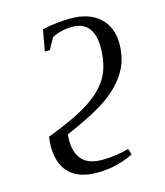

<svg xmlns="http://www.w3.org/2000/svg" viewBox="-108 -786 757 879"><g transform="rotate(-15 271.0 -347.0)"><path d="M157.7 -168.5Q157.7 -41 280.8 -41Q346.7 -41 408.7 -58.6L417.5 -30.8Q388.2 -14.6 343 -2.4Q297.9 9.8 243.7 9.8Q158.2 9.8 114 -33.9Q69.8 -77.6 69.8 -162.6Q69.8 -179.7 73.2 -206.1Q208 -257.3 277.3 -303Q346.7 -348.6 377.2 -403.8Q407.7 -459 407.7 -541.5Q407.7 -601.6 381.8 -633.3Q356 -665 307.1 -665Q254.4 -665 209.5 -642.6L179.7 -588.4H155.8L173.8 -689Q245.1 -704.1 308.1 -704.1Q396.5 -704.1 445.8 -658.2Q495.1 -612.3 495.1 -535.2Q495.1 -461.9 461.9 -405.3Q428.7 -348.6 363.3 -301.3Q297.9 -253.9 159.2 -194.3Z"/></g></svg>

Font: Tinos
Style: Italic
Weight: 400
Italic angle: -16.333°
Designer: Steve Matteson
Foundry: Monotype Imaging Inc.
Version: Version 1.32